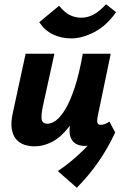

<svg xmlns="http://www.w3.org/2000/svg" viewBox="-20 -676 583 900"><path d="M340 204 251 126Q318 81 374 24.5Q430 -32 477 -96L520 -55Q486 18 441 83Q396 148 340 204ZM142 10Q116 10 93 2Q70 -6 55 -24Q40 -42 35 -73Q30 -104 41 -151L100 -424H235L181 -178Q173 -142 175 -119Q177 -96 203 -96Q221 -96 242.5 -111.5Q264 -127 286.5 -164.5Q309 -202 330 -265Q351 -328 368 -424H431Q407 -299 374.5 -215Q342 -131 304 -82Q266 -33 225 -11.5Q184 10 142 10ZM378 8Q352 8 334 -3Q316 -14 309 -38.5Q302 -63 311 -103L377 -424H499L438 -131Q434 -111 436.5 -101Q439 -91 453 -91Q461 -91 470 -94Q479 -97 493 -106L520 -55Q486 -22 449 -7Q412 8 378 8ZM314 -496Q266 -496 227.5 -515Q189 -534 164 -572L257 -649Q284 -616 309 -604.5Q334 -593 361 -593Q390 -593 418 -607.5Q446 -622 477 -656L524 -619Q480 -556 423 -526Q366 -496 314 -496Z"/></svg>

Font: Ysabeau Office ExtraBold
Style: Italic
Weight: 800
Italic angle: -12°
Designer: Christian Thalmann (Catharsis Fonts)
Version: Version 2.001;gftools[0.9.30]; featfreeze: tnum,lnum,ss02